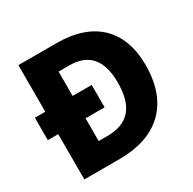

<svg xmlns="http://www.w3.org/2000/svg" viewBox="-157 -877 1046 1039"><g transform="rotate(-30 366.5 -357.0)"><path d="M323 -714H83V-423H18V-283H83V0H305C534 0 680 -123 680 -370C680 -593 549 -714 323 -714ZM321 -575C440 -575 502 -507 502 -364C502 -214 440 -141 307 -141H254V-283H373V-423H254V-575Z"/></g></svg>

Font: Noto Sans Lao UI ExtBd
Style: Regular
Weight: 800
Designer: Monotype Design Team
Foundry: Monotype Imaging Inc.
Version: Version 2.000